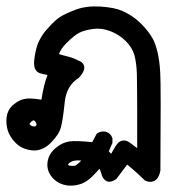

<svg xmlns="http://www.w3.org/2000/svg" viewBox="-24 -248 544 598"><path d="M189.5 330.1Q158.2 326.7 139.6 305.7Q120.6 284.2 124 257.3Q127.4 231.4 148.9 213.4Q169.4 195.8 192.4 192.4Q212.4 189.5 263.2 194.8L276.4 169.9L277.8 168L279.8 166.5Q291 159.7 305.7 162.1L306.2 162.6H306.6Q313.5 164.6 318.6 169.7Q323.7 174.8 325.7 181.6L326.2 183.1V184.6V195.3V197.3L325.2 199.2L314.9 223.6L322.3 231Q336.4 204.1 345.2 195.8Q353 189.5 361.8 189.5Q370.6 189.5 378.9 195.3L403.3 213.4Q403.3 180.2 403.3 152.1Q403.3 124 403.3 100.3Q403.3 76.7 403.1 57.4Q402.8 38.1 402.8 23.4Q402.8 8.8 402.6 -1.2Q402.3 -11.2 402.3 -16.6Q401.4 -51.3 394.5 -76.7Q387.7 -100.1 367.2 -120.6Q346.2 -141.1 318.4 -151.4Q291 -161.6 265.1 -157.7Q258.3 -156.7 252.2 -155.5Q246.1 -154.3 241 -152.8Q235.8 -151.4 231.2 -149.7Q226.6 -147.9 223.1 -146Q208 -138.7 183.1 -113.8Q173.8 -104.5 168 -95.7Q162.1 -86.9 159.7 -79.6Q171.9 -75.7 184.1 -72.8Q202.1 -68.8 219.7 -59.6Q226.6 -57.1 231 -53.7Q249.5 -36.6 223.1 -7.3L222.2 -6.3L221.2 -5.4Q183.1 18.6 177.7 69.3Q171.9 126 166 147.5Q160.2 170.9 134.3 196.8Q106.9 224.1 74.7 220.2Q43.5 216.3 24.4 196.8Q5.9 177.7 0 157.7Q-5.9 137.7 -3.4 116.7Q-0.5 94.7 15.6 79.6Q21 75.2 26.6 71.3Q32.2 67.4 38.3 64.7Q44.4 62 50.8 60.5Q67.9 56.2 105 62.5Q112.8 13.2 124 -14.6Q111.8 -16.6 101.6 -19.5Q79.1 -26.4 82.5 -59.1Q85 -85 92.3 -107.4Q94.2 -113.3 97.2 -119.4Q100.1 -125.5 103.8 -131.8Q107.4 -138.2 112.1 -144.5Q116.7 -150.9 122.6 -157.2Q129.9 -166 136.7 -172.9Q143.6 -179.7 150.1 -185.3Q156.7 -190.9 162.6 -194.8Q180.2 -206.1 212.9 -218.3Q246.6 -230.5 289.6 -227.5Q332.5 -224.6 356 -214.4Q378.9 -204.6 399.4 -188.5Q419.9 -171.9 438.5 -147.9Q442.9 -142.1 447 -135.5Q451.2 -128.9 454.6 -121.8Q458 -114.7 460.4 -107.7Q462.9 -100.6 464.8 -92.8Q466.8 -85.4 468.5 -77.1Q470.2 -68.8 471.4 -60.1Q472.7 -51.3 473.6 -41.5Q474.6 -31.7 475.1 -21.5Q477.5 19 475.6 281.2V282.2V283.2Q473.6 293.5 470.2 300.8Q463.9 313.5 452.4 317.1Q440.9 320.8 428.2 314.5L426.8 314L425.8 312.5Q415.5 302.7 405.8 293.7Q396 284.7 387.7 277.6Q379.4 270.5 372.1 264.6Q356.4 286.1 339.8 307.6L338.9 309.1L337.9 309.6Q318.4 323.2 305.7 314.9Q302.7 313 300.3 310.3Q297.9 307.6 296.1 304.4Q294.4 301.3 293.2 297.9Q292 294.4 291 290.5Q290.5 289.1 290 287.8Q289.6 286.6 289.1 285.4Q288.6 284.2 288.1 282.7Q287.6 281.2 286.9 280Q286.1 278.8 285.6 277.8Q275.9 289.1 265.1 299.8Q248.5 316.9 230 324.2Q220.7 327.6 210.7 329.1Q200.7 330.6 189.9 330.1ZM210.4 268.1Q215.8 264.2 220.5 260.5Q225.1 256.8 229 252Q208 250 196.8 256.3Q186.5 262.7 188.5 265.6Q190.9 270 210.4 268.1ZM86.4 145.5Q87.9 144 88.6 142.8Q89.4 141.6 89.6 140.6Q89.8 139.6 89.6 138.2Q89.4 136.7 88.4 134.8Q84.5 127 81.1 127Q76.2 127 70.3 134.3Q68.4 136.7 68.1 137.5Q67.9 138.2 68.4 138.9Q68.8 139.6 70.8 141.6Q77.1 147 86.4 145.5Z"/></svg>

Font: NaikaiFont
Style: Bold
Weight: 700
Version: Version 1.89